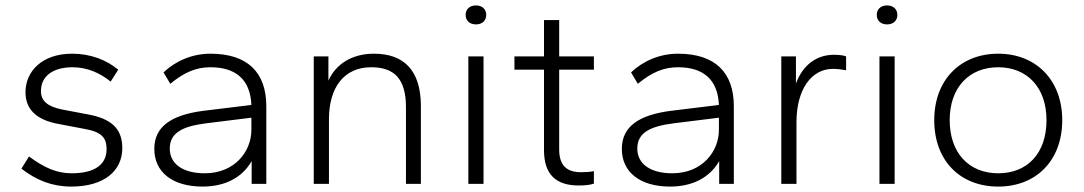

<svg xmlns="http://www.w3.org/2000/svg" viewBox="-20 -678 3996 708"><path d="M243 10C364 10 431 -48 431 -132C431 -208 385 -241 305 -256L210 -274C154 -285 131 -307 131 -342C131 -398 176 -430 248 -430C301 -430 349 -409 388 -377L416 -421C373 -457 314 -480 246 -480C134 -480 74 -414 74 -338C74 -275 114 -236 195 -221L290 -203C354 -192 373 -171 373 -128C373 -73 332 -39 244 -39C188 -39 143 -60 87 -101L59 -56C115 -13 172 10 243 10Z M727 10C807 10 872 -21 908 -84V0H962V-286C962 -411 893 -480 756 -480C687 -480 626 -452 583 -411L608 -369C660 -412 704 -430 756 -430C848 -430 903 -386 907 -291L727 -269C616 -254 549 -214 549 -129C549 -44 615 10 727 10ZM735 -39C654 -39 606 -74 606 -130C606 -189 654 -212 738 -223L907 -244V-199C907 -120 846 -39 735 -39Z M1532 0V-287C1532 -420 1468 -480 1359 -480C1278 -480 1219 -442 1191 -381V-470H1137V0H1193V-238C1193 -355 1248 -430 1349 -430C1434 -430 1477 -387 1477 -283V0Z M1763 0V-470H1707V0ZM1735 -588C1758 -588 1773 -602 1773 -623C1773 -644 1758 -658 1735 -658C1712 -658 1697 -644 1697 -623C1697 -602 1712 -588 1735 -588Z M2114 6C2134 6 2158 4 2170 -1V-47C2159 -44 2138 -43 2122 -43C2070 -43 2042 -68 2042 -127V-421H2170V-470H2042V-604H1986V-470H1877V-421H1986V-124C1986 -35 2030 6 2114 6Z M2451 10C2531 10 2596 -21 2632 -84V0H2686V-286C2686 -411 2617 -480 2480 -480C2411 -480 2350 -452 2307 -411L2332 -369C2384 -412 2428 -430 2480 -430C2572 -430 2627 -386 2631 -291L2451 -269C2340 -254 2273 -214 2273 -129C2273 -44 2339 10 2451 10ZM2459 -39C2378 -39 2330 -74 2330 -130C2330 -189 2378 -212 2462 -223L2631 -244V-199C2631 -120 2570 -39 2459 -39Z M2917 0V-227C2917 -351 2974 -424 3051 -424C3068 -424 3084 -422 3100 -419V-470C3091 -474 3074 -476 3055 -476C2991 -476 2940 -438 2915 -370V-470H2861V0Z M3279 0V-470H3223V0ZM3251 -588C3274 -588 3289 -602 3289 -623C3289 -644 3274 -658 3251 -658C3228 -658 3213 -644 3213 -623C3213 -602 3228 -588 3251 -588Z M3661 10C3800 10 3897 -85 3897 -235C3897 -383 3800 -480 3661 -480C3521 -480 3425 -383 3425 -235C3425 -85 3521 10 3661 10ZM3661 -39C3554 -39 3482 -113 3482 -235C3482 -356 3554 -430 3661 -430C3767 -430 3839 -356 3839 -235C3839 -112 3768 -39 3661 -39Z"/></svg>

Font: Gantari Light
Style: Regular
Weight: 300
Designer: Anugrah Pasau
Foundry: Lafontype
Version: Version 1.000